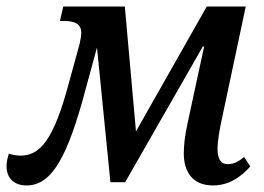

<svg xmlns="http://www.w3.org/2000/svg" viewBox="-54 -556 805 586"><path d="M27 10C103 10 152 -73 209 -290L242 -411L283 0H328L565 -414H569L520 -187C509 -139 507 -109 507 -87C507 -34 532 10 596 10C647 10 683 -18 710 -48L691 -77C672 -61 658 -55 641 -55C619 -55 610 -73 610 -101C610 -126 616 -161 624 -197L696 -536H577L361 -155L327 -536H139L129 -492H140C173 -492 194 -484 194 -456C194 -447 192 -436 189 -422L156 -302C110 -129 68 -81 9 -81C-2 -81 -14 -83 -27 -87C-31 -74 -34 -61 -34 -49C-34 -10 -9 10 27 10Z"/></svg>

Font: Noto Serif Condensed Medium
Style: Italic
Weight: 500
Width: 3
Italic angle: -12°
Designer: Monotype Design Team
Foundry: Monotype Imaging Inc.
Version: Version 2.013